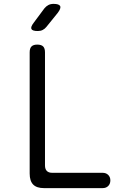

<svg xmlns="http://www.w3.org/2000/svg" viewBox="-20 -970 640 990"><path d="M207 0Q169 0 151 -18.5Q133 -37 133 -75V-700Q133 -721 142.5 -730.5Q152 -740 172 -740Q193 -740 202.5 -730.5Q212 -721 212 -700V-117Q212 -98 221.5 -88.5Q231 -79 249 -79H509Q527 -79 538 -68Q549 -57 549 -40Q549 -22 538 -11Q527 0 509 0ZM175 -810Q147 -810 142 -820.5Q137 -831 154 -853L209 -927Q218 -938 229.5 -944Q241 -950 256 -950Q284 -950 290 -939Q296 -928 278 -904L219 -831Q211 -821 200 -815.5Q189 -810 175 -810Z"/></svg>

Font: Maple Mono Light
Style: Regular
Weight: 300
Monospace: yes
Designer: subframe7536
Version: Version 7.000